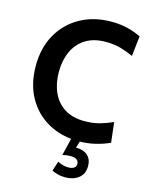

<svg xmlns="http://www.w3.org/2000/svg" viewBox="-137 -801 884 1127"><g transform="rotate(15 304.5 -237.5)"><path d="M394 14Q287.5 14 206.5 -31.2Q125.5 -76.5 80.2 -158.2Q35 -240 35 -350Q35 -460 81.8 -541.8Q128.5 -623.5 210.5 -668.8Q292.5 -714 398 -714Q453.5 -714 499.5 -702.2Q545.5 -690.5 579 -673L565 -551Q527 -568.5 486.8 -579.8Q446.5 -591 397 -591Q323.5 -591 274.2 -560Q225 -529 200 -474.5Q175 -420 175 -350Q175 -280 199.5 -225.5Q224 -171 272.8 -140Q321.5 -109 394 -109Q444.5 -109 484.5 -120Q524.5 -131 565 -149L579 -27Q539.5 -8.5 492.2 2.8Q445 14 394 14ZM380 79 341 64Q353 59.5 364.8 56.8Q376.5 54 390 54Q433.5 54 458.8 76.8Q484 99.5 484 141Q484 189.5 451.2 214.2Q418.5 239 371 239Q344 239 323.8 233.2Q303.5 227.5 289 220L308 161Q324 168.5 339.5 173.2Q355 178 373 178Q394 178 407 169.8Q420 161.5 420 145Q420 127.5 407.2 118.8Q394.5 110 369 110Q357 110 345.8 111.5Q334.5 113 321 117L349 0H404Z"/></g></svg>

Font: Cabin Resolve
Style: Bold-Resolve
Weight: 700
Designer: Pablo Impallari
Foundry: Pablo Impallari. http://www.impallari.com Igino Marini. http://www.ikern.com
Version: Version 3.001